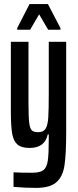

<svg xmlns="http://www.w3.org/2000/svg" viewBox="-20 -714 380 937"><path d="M46 198V127Q80 129 137 129Q175 129 191.5 116.5Q208 104 213 71.5Q218 39 218 -34V-58H213Q199 8 124 8Q85 8 65.5 -8.5Q46 -25 39.5 -61.5Q33 -98 33 -170V-510H119V-212Q119 -144 122.5 -115.5Q126 -87 135 -78Q144 -69 167 -69Q192 -69 202.5 -86Q213 -103 215.5 -139.5Q218 -176 218 -259V-510H303V-69Q303 40 294.5 94.5Q286 149 254.5 176Q223 203 156 203Q104 203 46 198ZM64 -569V-577L124 -694H214L275 -577V-569H215L171 -644L127 -569Z"/></svg>

Font: Saira Ultra Condensed SemiBold
Style: Regular
Weight: 600
Width: 1
Designer: Hector Gatti with collaboration of the Omnibus-Type team
Foundry: Omnibus-Type
Version: Version 1.001; ttfautohint (v1.8)